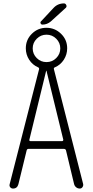

<svg xmlns="http://www.w3.org/2000/svg" viewBox="-20 -1095 540 1115"><path d="M351.6 -1075.2Q360.4 -1075.2 364.7 -1065.9Q369.1 -1056.6 362.3 -1049.8L275.4 -970.7Q253.9 -952.1 226.6 -952.1Q218.8 -952.1 215.8 -959.5Q212.9 -966.8 218.8 -971.7L290 -1047.9Q314.5 -1075.2 351.6 -1075.2ZM150.4 -283.2Q149.4 -280.3 151.4 -277.8Q153.3 -275.4 157.2 -275.4H340.8Q343.8 -275.4 345.7 -277.8Q347.7 -280.3 347.7 -283.2L250 -683.6Q250 -684.6 249 -684.6Q248 -684.6 248 -683.6ZM193.4 -870.1Q169.9 -846.7 169.9 -814Q169.9 -781.2 193.4 -757.8Q216.8 -734.4 250 -734.4Q283.2 -734.4 306.6 -757.8Q330.1 -781.2 330.1 -814Q330.1 -846.7 306.6 -870.1Q283.2 -893.6 250 -893.6Q216.8 -893.6 193.4 -870.1ZM55.7 0Q45.9 0 39.6 -7.3Q33.2 -14.6 36.1 -25.4L207 -693.4Q208 -701.2 201.2 -704.1Q168.9 -717.8 149.4 -748Q129.9 -778.3 129.9 -814.5Q129.9 -864.3 165 -898.9Q200.2 -933.6 249.5 -933.6Q298.8 -933.6 334.5 -898.9Q370.1 -864.3 370.1 -814.5Q370.1 -778.3 350.6 -748Q331.1 -717.8 298.8 -704.1Q291 -701.2 293 -693.4L462.9 -26.4Q464.8 -16.6 459 -8.3Q453.1 0 443.4 0Q431.6 0 422.4 -7.3Q413.1 -14.6 410.2 -26.4L363.3 -221.7Q361.3 -229.5 351.6 -230.5H146.5Q136.7 -230.5 134.8 -221.7L86.9 -25.4Q80.1 0 55.7 0Z"/></svg>

Font: Rounded-X Mgen+ 2m light
Style: Regular
Weight: 200
Designer: [Source Han Sans]
Ryoko NISHIZUKA  (kana & ideographs); Paul D. Hunt (Latin, Greek & Cyrillic); Wenlong ZHANG  (bopomofo
Version: Version 1.059.20150602